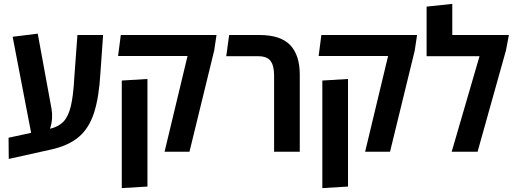

<svg xmlns="http://www.w3.org/2000/svg" viewBox="-20 -780 2662 987"><path d="M25 37 24 -72 140 -97 45 -591 174 -607 245 -220Q249 -197 247.5 -171Q246 -145 237 -118Q280 -128 305.5 -154Q331 -180 344 -233.5Q357 -287 362 -382L378 -600H510L496 -402Q489 -280 463.5 -200.5Q438 -121 385 -76Q332 -31 241 -11Z M826 0 944 -492H587L601 -600H1093L1081 -520L954 0ZM606 187V-366L738 -374V179Z M1389 0V-393Q1389 -442 1371 -466.5Q1353 -491 1307 -491H1143L1158 -600H1314Q1422 -600 1471.5 -548.5Q1521 -497 1521 -396V0Z M1857 0 1975 -492H1618L1632 -600H2124L2112 -520L1985 0ZM1637 187V-366L1769 -374V179Z M2305 -600H2596L2581 -521L2435 0H2302L2445 -491H2173V-746L2305 -760Z"/></svg>

Font: Noto Sans Hebrew Condensed SemiBold
Style: Regular
Weight: 600
Width: 3
Designer: Ben Nathan
Foundry: Google LLC
Version: Version 3.001; ttfautohint (v1.8.4.7-5d5b)